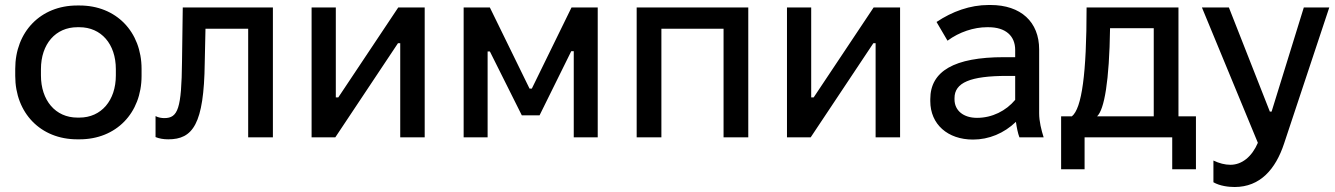

<svg xmlns="http://www.w3.org/2000/svg" viewBox="-20 -550 5348 769"><path d="M289 8H299C445 8 547 -97 547 -246V-274C547 -423 445 -528 299 -528H289C143 -528 41 -423 41 -274V-246C41 -97 143 8 289 8ZM290 -79C202 -79 144 -148 144 -248V-273C144 -374 203 -441 290 -441H298C385 -441 444 -374 444 -273V-248C444 -148 386 -79 298 -79Z M654 8C752 8 797 -52 800 -298L803 -435H974V0H1073V-520H712L709 -303C707 -115 693 -77 638 -77C628 -77 614 -79 603 -85V-1C618 5 634 8 654 8Z M1228 0H1323L1574 -377H1583V0H1681V-520H1575L1335 -160H1325V-520H1228Z M1837 0H1933V-344H1942L2070 -88H2141L2268 -345H2278V0H2374V-520H2269L2110 -195H2101L1942 -520H1837Z M2530 0H2629V-435H2878V0H2977V-520H2530Z M3132 0H3227L3478 -377H3487V0H3585V-520H3479L3239 -160H3229V-520H3132Z M3877 9C3941 9 4001 -16 4049 -62C4052 -40 4057 -15 4063 0H4160C4151 -28 4142 -64 4142 -96V-352C4142 -462 4069 -530 3947 -530H3940C3865 -530 3794 -504 3731 -462L3775 -387C3822 -422 3881 -441 3933 -441H3939C4008 -441 4046 -406 4046 -350V-321H4001C3802 -321 3706 -265 3706 -153V-145C3706 -52 3776 9 3877 9ZM3893 -78C3839 -78 3803 -107 3803 -152V-157C3803 -219 3866 -246 4014 -246H4046V-150C4009 -106 3954 -78 3893 -78Z M4230 128H4324V0H4675V128H4770V-84H4700V-520H4332C4332 -255 4313 -116 4273 -84H4230ZM4374 -84C4403 -111 4423 -225 4426 -437H4601V-84Z M4925 199C5027 199 5089 128 5123 25L5304 -520H5202L5073 -103H5066L4902 -520H4794L5018 22C4994 78 4954 110 4908 110C4886 110 4863 104 4840 93V180C4866 195 4901 199 4925 199Z"/></svg>

Font: Fixel Text Medium
Style: Regular
Weight: 500
Width: 4
Designer: AlfaBravo + MacPaw
Foundry: Kyrylo Tkachov, Marchela Mozhyna, Serhii Makarenko, Maria Weinstein, Zakhar Kryvoshyya
Version: Version 1.211